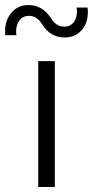

<svg xmlns="http://www.w3.org/2000/svg" viewBox="-72 -743 369 763"><path d="M185 -594Q128 -594 95 -647Q75 -680 43 -680Q17 -680 3 -658.5Q-11 -637 -7 -603H-51Q-56 -655 -29.5 -689Q-3 -723 41 -723Q97 -723 131 -670Q151 -637 184 -637Q209 -637 223 -658Q237 -679 233 -713H276Q282 -661 256 -627.5Q230 -594 185 -594ZM80 -500H146V0H80Z"/></svg>

Font: Oakes Grotesk Light
Style: Regular
Weight: 300
Designer: Samuel Oakes
Foundry: Samuel Oakes
Version: Version 1.000;PS 001.000;hotconv 1.0.88;makeotf.lib2.5.64775